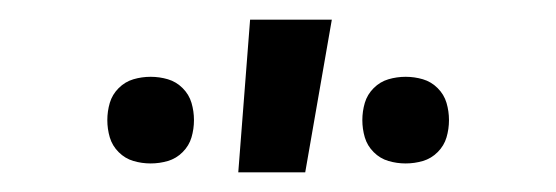

<svg xmlns="http://www.w3.org/2000/svg" viewBox="-20 -775 565 195"><path d="M392 -609Q383 -609 374.5 -611.5Q366 -614 359.5 -620.5Q353 -627 350.5 -635.5Q348 -644 348 -653Q348 -662 350.5 -670.5Q353 -679 359.5 -685.5Q366 -692 374.5 -694.5Q383 -697 392 -697Q401 -697 409.5 -694.5Q418 -692 424.5 -685.5Q431 -679 433.5 -670.5Q436 -662 436 -653Q436 -644 433.5 -635.5Q431 -627 424.5 -620.5Q418 -614 409.5 -611.5Q401 -609 392 -609ZM133 -609Q124 -609 115.5 -611.5Q107 -614 100.5 -620.5Q94 -627 91.5 -635.5Q89 -644 89 -653Q89 -662 91.5 -670.5Q94 -679 100.5 -685.5Q107 -692 115.5 -694.5Q124 -697 133 -697Q142 -697 150.5 -694.5Q159 -692 165.5 -685.5Q172 -679 174.5 -670.5Q177 -662 177 -653Q177 -644 174.5 -635.5Q172 -627 165.5 -620.5Q159 -614 150.5 -611.5Q142 -609 133 -609ZM222 -600 234 -755H317L290 -600Z"/></svg>

Font: Iosevka Pride
Style: Regular
Weight: 400
Monospace: yes
Designer: Belleve Invis
Foundry: Belleve Invis
Version: Version 30.3.1; ttfautohint (v1.8.4)